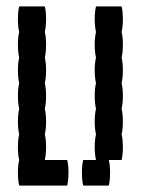

<svg xmlns="http://www.w3.org/2000/svg" viewBox="-20 -580 440 600"><path d="M190 -80Q194 -64 194 -40Q194 -17 190 0H40Q36 -17 36 -40Q36 -64 40 -80Q36 -97 36 -120Q36 -144 40 -160Q36 -177 36 -200Q36 -224 40 -240Q36 -257 36 -280Q36 -304 40 -320Q36 -337 36 -360Q36 -384 40 -400Q36 -417 36 -440Q36 -464 40 -480Q36 -497 36 -520Q36 -544 40 -560H120Q124 -544 124 -520Q124 -497 120 -480Q124 -464 124 -440Q124 -417 120 -400Q124 -384 124 -360Q124 -337 120 -320Q124 -304 124 -280Q124 -257 120 -240Q124 -224 124 -200Q124 -177 120 -160Q124 -144 124 -120Q124 -97 120 -80ZM364 -440Q364 -417 360 -400Q364 -384 364 -360Q364 -337 360 -320Q364 -304 364 -280Q364 -257 360 -240Q364 -224 364 -200Q364 -177 360 -160Q364 -144 364 -120Q364 -97 360 -80H320Q324 -64 324 -40Q324 -17 320 0H240Q236 -17 236 -40Q236 -64 240 -80H280Q276 -97 276 -120Q276 -144 280 -160Q276 -177 276 -200Q276 -224 280 -240Q276 -257 276 -280Q276 -304 280 -320Q276 -337 276 -360Q276 -384 280 -400Q276 -417 276 -440Q276 -464 280 -480Q276 -497 276 -520Q276 -544 280 -560H360Q364 -544 364 -520Q364 -497 360 -480Q364 -464 364 -440Z"/></svg>

Font: VT323
Style: Regular
Weight: 400
Monospace: yes
Designer: Peter Hull
Version: Version 2.000